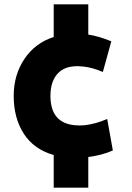

<svg xmlns="http://www.w3.org/2000/svg" viewBox="-20 -733 607 883"><path d="M227 130V-20Q136 -46 89.5 -118Q43 -190 43 -292Q43 -388 92 -461.5Q141 -535 227 -563V-713H386V-574Q433 -567 492 -543L453 -402Q404 -423 362 -427Q336 -430 320 -428Q268 -424 240 -388.5Q212 -353 212 -292Q212 -167 325 -157Q345 -155 369 -157Q421 -163 473 -186L499 -41Q450 -19 386 -11V130Z"/></svg>

Font: Repo
Style: ExtraBold
Weight: 800
Designer: Stefan Peev
Foundry: Context Ltd
Version: Version 001.000